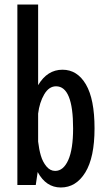

<svg xmlns="http://www.w3.org/2000/svg" viewBox="-20 -820 490 851"><path d="M57 0V-800H149V-442.5Q189.5 -511 257 -511Q322.5 -511 360.8 -445.8Q399 -380.5 399 -251Q399 -122 358 -55.5Q317 11 249.5 11Q184 11 147 -57.5L138.5 0ZM228.5 -437.5Q197 -437.5 176 -401.8Q155 -366 149 -316.5V-192.5Q153 -157.5 161.2 -129.8Q169.5 -102 186 -82.2Q202.5 -62.5 224.5 -62.5Q261 -62.5 282.5 -110.5Q304 -158.5 304 -251Q304 -437.5 228.5 -437.5Z"/></svg>

Font: League Mono Condensed
Style: Regular
Weight: 400
Width: 1
Designer: Tyler Finck
Foundry: The League of Moveable Type / Tyler Finck
Version: Version 2.210